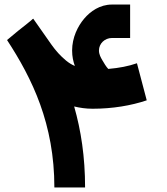

<svg xmlns="http://www.w3.org/2000/svg" viewBox="-20 -790 735 844"><path d="M309 -500C295 -506 282 -514 270 -524C246 -544 225 -567 206 -594C179 -632 153 -670 126 -708L125 -707C124 -707 123 -706 121 -704C113 -696 103 -690 92 -680C84 -673 72 -665 59 -654C46 -643 30 -630 11 -614C122 -444 219 -245 219 34H354C354 -101 336 -217 306 -322C331 -316 357 -312 387 -312C475 -312 557 -326 625 -349L582 -512C545 -499 503 -491 456 -487C447 -496 437 -513 430 -525C423 -537 415 -551 415 -568C415 -599 441 -623 472 -623H552V-770H472C419 -770 377 -740 350 -708C322 -675 297 -625 297 -568C297 -541 302 -520 309 -500Z"/></svg>

Font: Iranian Sans Web
Style: Bold
Weight: 700
Designer: Hooman Mehr, Hadi Navid in Neviseh Pardaz Co. Ltd. (http://nevisa.com)
Foundry: http://font-store.ir
Version: 5.0.2 build 3/9/1393